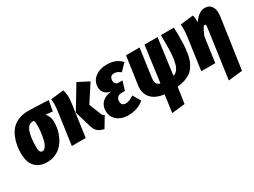

<svg xmlns="http://www.w3.org/2000/svg" viewBox="-52 -1158 2629 1989"><g transform="rotate(-30 1262.5 -163.0)"><path d="M208 18.1Q117.2 18.1 66.2 -35.4Q15.1 -88.9 15.1 -193.8Q15.1 -242.2 22 -286.9Q28.8 -331.5 48.1 -379.2Q67.4 -426.8 97.7 -461.4Q127.9 -496.1 179.2 -518.6Q230.5 -541 296.9 -541Q345.7 -541 541 -532.2L518.1 -408.2L436 -418Q450.7 -402.3 463.4 -373.3Q476.1 -344.2 476.1 -304.2Q476.1 -259.3 465.8 -214.6Q455.6 -169.9 433.8 -127.7Q412.1 -85.4 381.3 -53.2Q350.6 -21 305.7 -1.5Q260.7 18.1 208 18.1ZM220.2 -105Q243.2 -105 261.2 -131.8Q279.3 -158.7 288.8 -199.7Q298.3 -240.7 303.2 -282.2Q308.1 -323.7 308.1 -360.8Q308.1 -398.9 299.8 -422.9H282.2Q255.4 -422.9 236.1 -404.1Q216.8 -385.3 205.6 -350.8Q194.3 -316.4 189.2 -273.4Q184.1 -230.5 184.1 -176.8Q184.1 -137.7 192.9 -121.3Q201.7 -105 220.2 -105Z M890.6 17.1Q844.7 8.8 816.2 -15.4Q787.6 -39.6 772.9 -95.2L718.8 -278.8L881.8 -549.8L1012.7 -482.9L879.9 -278.8L933.6 -145Q945.8 -113.3 965.8 -107.9ZM509.8 0 564 -388.2Q574.7 -461.4 566.9 -525.9L721.7 -543.9Q743.7 -476.6 730 -387.2L675.8 0Z M1179.7 18.1Q1098.1 18.1 1046.4 -24.4Q994.6 -66.9 994.6 -140.1Q994.6 -200.7 1034.2 -239.3Q1073.7 -277.8 1144.5 -284.2Q1046.9 -306.2 1046.9 -392.1Q1046.9 -462.9 1102.3 -506.8Q1157.7 -550.8 1244.6 -550.8Q1353.5 -550.8 1416.5 -481L1340.8 -401.9Q1302.7 -434.1 1263.7 -434.1Q1237.3 -434.1 1224.1 -418.5Q1210.9 -402.8 1210.9 -377Q1210.9 -352.5 1222.9 -339.4Q1234.9 -326.2 1263.7 -326.2H1303.7L1271.5 -219.2H1233.9Q1198.7 -219.2 1181.6 -201.7Q1164.6 -184.1 1164.6 -154.8Q1164.6 -102.1 1216.8 -102.1Q1240.2 -102.1 1262.2 -111.3Q1284.2 -120.6 1314 -140.1L1367.7 -48.8Q1333 -17.1 1284.2 0.5Q1235.4 18.1 1179.7 18.1Z M2041 -439Q2041 -375.5 2038.3 -328.1Q2035.6 -280.8 2028.6 -233.4Q2021.5 -186 2008.5 -152.1Q1995.6 -118.2 1975.1 -87.4Q1954.6 -56.6 1925.8 -36.6Q1897 -16.6 1857.2 -2.9Q1817.4 10.7 1766.1 16.1L1738.8 207L1581.1 225.1L1609.9 17.1Q1503.9 3.9 1454.8 -54Q1405.8 -111.8 1418 -198.2L1465.8 -533.2H1627.9L1581.1 -196.8Q1575.2 -155.3 1586.2 -132.8Q1597.2 -110.4 1628.9 -102.1L1687 -533.2H1842.8L1785.2 -103Q1804.7 -107.9 1819.8 -121.3Q1835 -134.8 1845.2 -152.3Q1855.5 -169.9 1862.8 -196.8Q1870.1 -223.6 1874.3 -248.5Q1878.4 -273.4 1880.6 -308.8Q1882.8 -344.2 1883.3 -371.6Q1883.8 -398.9 1883.8 -437Q1883.8 -502.4 1882.8 -533.2H2037.1Q2041 -475.6 2041 -439Z M2257.8 225.1 2339.8 -361.8Q2345.2 -398.9 2328.6 -398.9Q2316.9 -398.9 2304 -376.7Q2291 -354.5 2267.6 -299.8L2225.6 0H2058.6L2112.8 -388.2Q2123.5 -461.4 2115.7 -525.9L2270.5 -543.9Q2283.2 -504.9 2279.8 -456.1Q2339.8 -550.8 2417.5 -550.8Q2471.7 -550.8 2497.6 -508.1Q2523.4 -465.3 2512.7 -392.1L2425.8 207Z"/></g></svg>

Font: Fira Sans Compressed ExtraBold
Style: Italic
Weight: 800
Width: 3
Italic angle: -8°
Designer: Carrois Corporate & Edenspiekermann AG
Foundry: Carrois Corporate GbR & Edenspiekermann AG
Version: Version 4.203;PS 004.203;hotconv 1.0.88;makeotf.lib2.5.64775